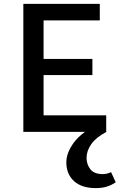

<svg xmlns="http://www.w3.org/2000/svg" viewBox="-20 -678 619 987"><path d="M526 0H100V-658H493V-573H204V-85H526ZM134 -292V-375H455V-292ZM472 289Q400 289 360.5 253Q321 217 321 157Q321 106 361.5 52.5Q402 -1 493 -44L527 0Q474 28 449.5 62.5Q425 97 425 134Q425 167 444.5 192Q464 217 508 217Q519 217 530 214.5Q541 212 551 207L575 259Q553 274 528.5 281.5Q504 289 472 289Z"/></svg>

Font: Ysabeau Infant SemiBold
Style: Regular
Weight: 600
Designer: Christian Thalmann (Catharsis Fonts)
Version: Version 2.002; featfreeze: ss01,ss02,lnum